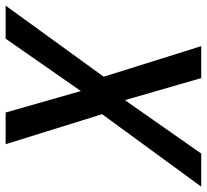

<svg xmlns="http://www.w3.org/2000/svg" viewBox="-58 -704 750 697"><g transform="rotate(-90 317.5 -355.0)"><path d="M-11 0 252 -360 143 -710H258L336 -437L526 -710H646L388 -354L499 0H383L303 -277L109 0Z"/></g></svg>

Font: Geist Mono Medium
Style: Italic
Weight: 500
Italic angle: -12°
Monospace: yes
Designer: Basement.studio, Andrés Briganti, Mateo Zaragoza
Foundry: Basement.studio, Vercel, Andrés Briganti, Guido Ferreyra, Mateo Zaragoza
Version: Version 1.500; ttfautohint (v1.8.4.7-5d5b)